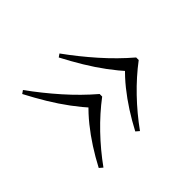

<svg xmlns="http://www.w3.org/2000/svg" viewBox="-103 -651 747 747"><g transform="rotate(-45 270.5 -277.5)"><path d="M295 -60 281 -72Q302 -112 325.5 -148.5Q349 -185 375.5 -218Q402 -251 431 -278V-253Q402 -285 374.5 -322Q347 -359 322 -400.5Q297 -442 274 -486L287 -495Q331 -434 381.5 -377Q432 -320 487 -273V-259Q434 -219 385 -168Q336 -117 295 -60ZM94 -60 80 -72Q101 -112 124.5 -148.5Q148 -185 174.5 -218Q201 -251 230 -278V-253Q201 -285 173.5 -322Q146 -359 121 -400.5Q96 -442 73 -486L86 -495Q130 -434 180.5 -377Q231 -320 286 -273V-259Q233 -219 184 -168Q135 -117 94 -60Z"/></g></svg>

Font: Savate ExtraLight
Style: Regular
Weight: 200
Designer: Max Esnée
Foundry: Plomb Type
Version: Version 2.000